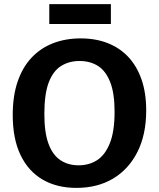

<svg xmlns="http://www.w3.org/2000/svg" viewBox="-20 -903 772 935"><path d="M352 12Q257 12 187.5 -28.5Q118 -69 80 -148Q42 -227 42 -343Q42 -436 66 -506Q90 -576 134 -622.5Q178 -669 238.5 -692.5Q299 -716 373 -716Q446 -716 504.5 -693Q563 -670 604.5 -626Q646 -582 669 -516.5Q692 -451 692 -365Q692 -248 649.5 -163.5Q607 -79 531 -33.5Q455 12 352 12ZM363 -98Q413 -98 452 -122.5Q491 -147 514.5 -204.5Q538 -262 538 -359Q538 -449 516.5 -503.5Q495 -558 457 -582Q419 -606 367 -606Q317 -606 278 -582Q239 -558 217.5 -502Q196 -446 196 -348Q196 -258 216 -203.5Q236 -149 273.5 -123.5Q311 -98 363 -98ZM520 -883V-786H220V-883Z"/></svg>

Font: Bitter Thin
Style: Bold
Weight: 700
Version: Version 3.021